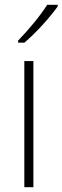

<svg xmlns="http://www.w3.org/2000/svg" viewBox="-20 -785 262 805"><path d="M222 -758V-765H178C149 -719 99 -659 56 -615V-606H82C130 -646 190 -713 222 -758ZM120 0V-529H82V0Z"/></svg>

Font: Noto Sans Thai Looped SemiCondensed ExtraLight
Style: Regular
Weight: 200
Width: 4
Designer: Sasikarn Vongin, Ben Mitchell
Foundry: The Fontpad Ltd
Version: Version 1.001